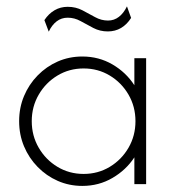

<svg xmlns="http://www.w3.org/2000/svg" viewBox="-20 -587 557 612"><path d="M242.4 5.6Q200.7 5.6 164.2 -10.4Q127.8 -26.4 100 -54.9Q72.2 -83.3 56.6 -120.5Q41 -157.6 41 -200.7Q41 -243.8 56.6 -280.9Q72.2 -318.1 100 -346.5Q127.8 -375 164.2 -391Q200.7 -406.9 242.4 -406.9Q295.1 -406.9 338.5 -381.6Q381.9 -356.2 408.3 -315.3V-401.4H445.8V0H408.3V-85.4Q381.9 -45.1 338.5 -19.8Q295.1 5.6 242.4 5.6ZM246.5 -32.6Q292.4 -32.6 329.9 -55.2Q367.4 -77.8 389.6 -116Q411.8 -154.2 411.8 -200.7Q411.8 -247.2 389.6 -285.4Q367.4 -323.6 329.9 -346.2Q292.4 -368.8 246.5 -368.8Q200.7 -368.8 163.2 -346.2Q125.7 -323.6 103.5 -285.4Q81.2 -247.2 81.2 -200.7Q81.2 -154.2 103.5 -116Q125.7 -77.8 163.2 -55.2Q200.7 -32.6 246.5 -32.6ZM135.4 -486.1 121.5 -522.9Q135.4 -543.8 154.2 -554.5Q172.9 -565.3 195.8 -565.3Q221.5 -565.3 242.7 -554.2Q263.9 -543.1 283.3 -532.3Q302.8 -521.5 324.3 -521.5Q343.8 -521.5 359 -533.3Q374.3 -545.1 384.7 -566.7L397.9 -529.9Q384.7 -509 366 -497.9Q347.2 -486.8 323.6 -486.8Q298.6 -486.8 277.4 -497.9Q256.2 -509 236.8 -519.8Q217.4 -530.6 195.8 -530.6Q175.7 -530.6 160.4 -518.8Q145.1 -506.9 135.4 -486.1Z"/></svg>

Font: Afacad Flux ExtraLight
Style: Regular
Weight: 250
Designer: Kristian Moeller
Foundry: Dicotype
Version: Version 1.100